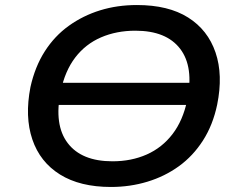

<svg xmlns="http://www.w3.org/2000/svg" viewBox="-20 -734 951 763"><path d="M169 -317 182 -405H795L781 -317ZM421 9Q298 9 218.5 -40.5Q139 -90 108.5 -180Q78 -270 101 -388Q119 -469 158 -530Q197 -591 253.5 -631.5Q310 -672 378 -693Q446 -714 524 -714Q649 -714 727.5 -664.5Q806 -615 836.5 -525.5Q867 -436 843 -318Q826 -237 786.5 -175.5Q747 -114 691 -73.5Q635 -33 566 -12Q497 9 421 9ZM427 -93Q502 -93 563 -120Q624 -147 665.5 -201Q707 -255 724 -336Q751 -468 696 -540Q641 -612 518 -612Q443 -612 381.5 -585.5Q320 -559 279 -505.5Q238 -452 221 -370Q194 -238 249 -165.5Q304 -93 427 -93Z"/></svg>

Font: Nunito Sans 7pt SemiExpanded SemiBold
Style: Italic
Weight: 600
Width: 6
Italic angle: -9°
Designer: Vernon Adams
Foundry: Vernon Adams
Version: Version 3.101;gftools[0.9.27]